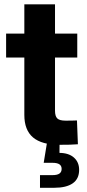

<svg xmlns="http://www.w3.org/2000/svg" viewBox="-20 -681 408 905"><path d="M344.2 -522.5V-409.7H8.8V-522.5ZM94.7 -660.6H239.3V-159.2Q239.3 -133.3 250 -122.8Q260.7 -112.3 289.6 -112.3Q300.8 -112.3 317.4 -112.5Q334 -112.8 342.8 -113.3L347.2 -1Q332 0.5 308.3 1Q284.7 1.5 261.2 1.5Q176.8 1.5 135.7 -33.2Q94.7 -67.9 94.7 -139.2ZM168.5 204.1V144.5H227.1Q249.5 144.5 260 137.2Q270.5 129.9 270.5 115.2Q270.5 100.6 260 93.5Q249.5 86.4 227.1 86.4H186L203.6 -21.5H260.7V0L260.3 39.6Q304.2 40 328.6 61.8Q353 83.5 353 119.6Q353 162.1 322.8 183.1Q292.5 204.1 236.3 204.1Z"/></svg>

Font: Inter 28pt
Style: Bold
Weight: 700
Designer: Rasmus Andersson
Foundry: rsms
Version: Version 4.001;git-66647c0bb